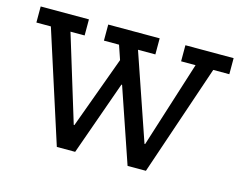

<svg xmlns="http://www.w3.org/2000/svg" viewBox="-75 -593 891 712"><g transform="rotate(15 370.5 -237.0)"><path d="M534.6 6.2H464.2L366.7 -279H364.2L263 6.2H192.6L55.6 -419.8H0V-481.5H185.2V-419.8H130.9L232.1 -88.9H234.6L335.8 -365.4L317.3 -419.8H259.3V-481.5H456.8V-419.8H390.1L503.7 -88.9H506.2L611.1 -419.8H555.6V-481.5H740.7V-419.8H679Z"/></g></svg>

Font: Slabo 27px
Style: Regular
Weight: 400
Version: Version 1.02 Build 003a